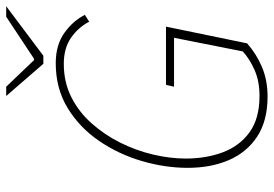

<svg xmlns="http://www.w3.org/2000/svg" viewBox="-152 -720 884 620"><g transform="rotate(-90 290.0 -410.0)"><path d="M288 12Q210 12 159 -21.5Q108 -55 83 -113Q58 -171 58 -246Q58 -319 80 -394Q102 -469 145 -532Q188 -595 251 -633.5Q314 -672 396 -672Q455 -672 494 -644Q533 -616 552 -578L530 -564Q511 -600 477.5 -623Q444 -646 394 -646Q335 -646 287 -622Q239 -598 202 -556.5Q165 -515 139.5 -464Q114 -413 101 -358Q88 -303 88 -252Q88 -187 108 -133Q128 -79 172.5 -46.5Q217 -14 290 -14Q338 -14 374 -30Q410 -46 434 -68L478 -290H320L326 -316H514L460 -54Q426 -24 383.5 -6Q341 12 288 12ZM394 -712 290 -832H320L406 -742H410L546 -832H580L420 -712Z"/></g></svg>

Font: Source Sans 3 VF
Style: Italic
Weight: 200
Italic angle: -11°
Designer: Paul D. Hunt
Foundry: Adobe Systems Incorporated
Version: Version 3.042;hotconv 1.0.118;makeotfexe 2.5.65603